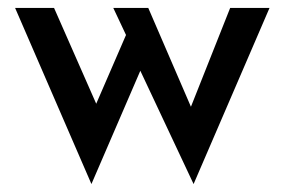

<svg xmlns="http://www.w3.org/2000/svg" viewBox="-20 -438 716 483"><path d="M353 -418 470 -147 451 -146 559 -418H658L467 25L333 -260L210 25L18 -418H116L241 -134L206 -140L297 -350L265 -418Z"/></svg>

Font: Reem Kufi Fun
Style: Regular
Weight: 400
Designer: Khaled Hosny
Version: Version 1.005